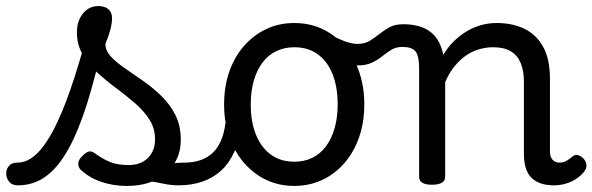

<svg xmlns="http://www.w3.org/2000/svg" viewBox="-114 -595 1956 634"><path d="M-55 17Q-74 17 -83.5 5.5Q-93 -6 -93.5 -20.5Q-94 -35 -85 -46.5Q-76 -58 -57 -58Q-24 -58 5.5 -85.5Q35 -113 63 -166.5Q91 -220 118.5 -299.5Q146 -379 174 -483L229 -469Q203 -347 174.5 -256Q146 -165 112.5 -104Q79 -43 38 -13Q-3 17 -55 17ZM305 19Q259 19 219 5Q179 -9 151 -36Q144 -44 144.5 -56Q145 -68 159 -81Q170 -92 179 -94.5Q188 -97 199 -89Q225 -70 249.5 -60Q274 -50 311 -50Q351 -50 374.5 -73.5Q398 -97 398 -135Q398 -171 379.5 -200Q361 -229 331.5 -254.5Q302 -280 269 -304.5Q236 -329 206.5 -356Q177 -383 158.5 -415.5Q140 -448 140 -488Q140 -526 160 -550.5Q180 -575 211 -575Q232 -575 244 -564.5Q256 -554 256 -535Q256 -519 250.5 -497.5Q245 -476 234 -450Q234 -428 252 -408.5Q270 -389 298.5 -369.5Q327 -350 358.5 -328Q390 -306 418.5 -278.5Q447 -251 465 -215.5Q483 -180 483 -133Q483 -66 434.5 -23.5Q386 19 305 19ZM474 17Q450 17 425.5 11.5Q401 6 377.5 3.5Q354 1 329 12L350 -16Q385 -34 409.5 -43Q434 -52 453.5 -55Q473 -58 493 -58Q502 -58 504 -46.5Q506 -35 502 -20.5Q498 -6 490.5 5.5Q483 17 474 17Z M475 17Q461 17 454.5 5.5Q448 -6 449.5 -20.5Q451 -35 462 -46.5Q473 -58 494 -58Q524 -58 547.5 -66Q571 -74 588 -90Q605 -106 615.5 -130Q626 -154 630 -186Q632 -201 645 -205.5Q658 -210 670.5 -205.5Q683 -201 681 -186Q677 -133 660 -94.5Q643 -56 616 -31.5Q589 -7 553.5 5Q518 17 475 17Z M858 19Q791 19 738.5 -16Q686 -51 656 -111.5Q626 -172 626 -250Q626 -309 643 -358Q660 -407 691.5 -443Q723 -479 765 -499Q807 -519 858 -519Q925 -519 977 -484.5Q1029 -450 1059 -389Q1089 -328 1089 -250Q1089 -203 1078 -162Q1067 -121 1046.5 -88Q1026 -55 997.5 -31Q969 -7 933.5 6Q898 19 858 19ZM858 -61Q891 -61 917.5 -74Q944 -87 962.5 -112Q981 -137 991 -172Q1001 -207 1001 -250Q1001 -308 984 -350.5Q967 -393 935 -416Q903 -439 858 -439Q825 -439 798 -426Q771 -413 752.5 -388Q734 -363 724 -328.5Q714 -294 714 -250Q714 -192 731.5 -149.5Q749 -107 781 -84Q813 -61 858 -61Z M1067 -379Q1056 -379 1039.5 -384Q1023 -389 1005 -398Q987 -407 969 -418Q953 -428 949 -440.5Q945 -453 949 -464Q953 -475 961 -480.5Q969 -486 976 -481Q1006 -465 1028 -457.5Q1050 -450 1066 -450Q1090 -450 1106.5 -460Q1123 -470 1138.5 -482.5Q1154 -495 1172 -505Q1190 -515 1217 -515Q1229 -515 1235 -503.5Q1241 -492 1241 -477.5Q1241 -463 1234.5 -451.5Q1228 -440 1214 -440Q1194 -440 1179 -431Q1164 -422 1148.5 -409.5Q1133 -397 1114 -388Q1095 -379 1067 -379Z M1312 15Q1291 15 1280.5 8.5Q1270 2 1270 -11V-369Q1270 -411 1258 -425.5Q1246 -440 1215 -440Q1200 -440 1193 -451.5Q1186 -463 1186 -477.5Q1186 -492 1194 -503.5Q1202 -515 1217 -515Q1244 -515 1265.5 -509.5Q1287 -504 1303.5 -492.5Q1320 -481 1331 -463.5Q1342 -446 1348 -422L1350 -414Q1364 -438 1383 -457Q1402 -476 1424.5 -490Q1447 -504 1472.5 -511.5Q1498 -519 1526 -519Q1578 -519 1617.5 -500Q1657 -481 1679.5 -440.5Q1702 -400 1702 -334V-96Q1702 -83 1706 -74.5Q1710 -66 1717.5 -62Q1725 -58 1734 -58Q1743 -58 1750.5 -61Q1758 -64 1765 -69.5Q1772 -75 1779 -80Q1787 -86 1797 -82Q1807 -78 1814 -70Q1822 -60 1822.5 -50Q1823 -40 1817 -31Q1806 -16 1789.5 -5Q1773 6 1754 11.5Q1735 17 1715 17Q1689 17 1670 10Q1651 3 1639 -10Q1627 -23 1621.5 -42.5Q1616 -62 1616 -86V-326Q1616 -361 1605.5 -386.5Q1595 -412 1573 -425.5Q1551 -439 1514 -439Q1493 -439 1470.5 -433Q1448 -427 1427.5 -413.5Q1407 -400 1388.5 -378Q1370 -356 1356 -324V-11Q1356 2 1345 8.5Q1334 15 1312 15Z"/></svg>

Font: Playwrite PL
Style: Regular
Weight: 400
Designer: Veronika Burian, José Scaglione
Foundry: TypeTogether
Version: Version 1.002